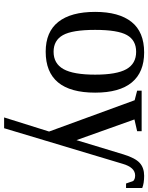

<svg xmlns="http://www.w3.org/2000/svg" viewBox="87 -598 724 938"><g transform="rotate(90 449.0 -129.0)"><path d="M432.6 -231.9Q432.6 9.8 232.4 9.8Q135.7 9.8 86.9 -52Q38.1 -113.8 38.1 -231.9Q38.1 -348.1 87.2 -409.7Q136.2 -471.2 236.3 -471.2Q333 -471.2 382.8 -410.9Q432.6 -350.6 432.6 -231.9ZM344.7 -231.9Q344.7 -336.9 317.9 -384.5Q291 -432.1 232.9 -432.1Q176.8 -432.1 151.4 -387.2Q126 -342.3 126 -231.9Q126 -120.1 151.6 -74.5Q177.2 -28.8 232.9 -28.8Q290.5 -28.8 317.6 -77.1Q344.7 -125.5 344.7 -231.9ZM622.6 -6.8 469.7 -424.8 422.9 -437V-459H621.1V-437L563.5 -423.8L664.6 -140.6L734.4 -370.6Q752 -427.7 775.9 -449.5Q799.8 -471.2 838.9 -471.2Q875.5 -471.2 898.4 -461.9V-382.8H876.5L864.3 -417.5Q855.5 -427.2 837.4 -427.2Q797.9 -427.2 780.3 -366.2L606.4 212.9H553.7Z"/></g></svg>

Font: Liberation Serif
Style: Regular
Weight: 400
Designer: Steve Matteson
Foundry: Ascender Corporation
Version: Version 2.1.5